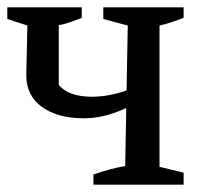

<svg xmlns="http://www.w3.org/2000/svg" viewBox="-31 -506 560 526"><path d="M225 0V-28Q245 -35 268.5 -41.5Q292 -48 312 -51L319 -436L252 -454V-486H472V-457Q456 -451 441.5 -446Q427 -441 406 -436V-49L472 -33V0ZM198 -182Q127 -182 84 -213Q41 -244 41 -300L44 -436L-11 -454V-486H193V-457Q177 -451 162 -445.5Q147 -440 130 -437V-273Q144 -257 166.5 -249Q189 -241 222 -241Q285 -241 359 -276L358 -233Q321 -210 280 -196Q239 -182 198 -182Z"/></svg>

Font: Piazzolla 24pt Medium
Style: Regular
Weight: 500
Designer: Juan Pablo del Peral
Foundry: Huerta Tipografica
Version: Version 2.005